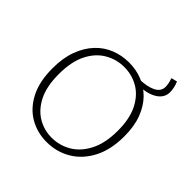

<svg xmlns="http://www.w3.org/2000/svg" viewBox="-212 -1004 1187 1187"><g transform="rotate(45 381.5 -410.5)"><path d="M367 7Q285 7 218 -31.5Q151 -70 110.5 -147.5Q70 -225 70 -341Q70 -432 95 -499.5Q120 -567 163 -612.5Q206 -658 262 -680Q318 -702 381 -702Q441 -702 495 -681Q549 -660 591 -617.5Q633 -575 657.5 -510.5Q682 -446 682 -358Q682 -241 639.5 -159.5Q597 -78 525.5 -35.5Q454 7 367 7ZM370 -34Q438 -34 497 -68.5Q556 -103 592.5 -174.5Q629 -246 629 -354Q629 -459 594.5 -527Q560 -595 503.5 -628Q447 -661 378 -661Q311 -661 252.5 -627Q194 -593 158.5 -523Q123 -453 123 -343Q123 -237 157 -169Q191 -101 247 -67.5Q303 -34 370 -34ZM525 -643 493 -673Q564 -674 605 -694.5Q646 -715 646 -755Q646 -766 643 -782.5Q640 -799 633 -818L672 -828Q682 -805 685.5 -785.5Q689 -766 689 -751Q689 -702 643.5 -673Q598 -644 525 -643Z"/></g></svg>

Font: Bitter Thin Light
Style: Regular
Weight: 300
Version: Version 2.002